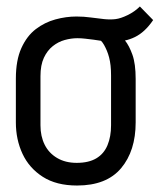

<svg xmlns="http://www.w3.org/2000/svg" viewBox="-20 -563 494 593"><path d="M453 -501 412 -543Q396 -527 374.5 -516.5Q353 -506 337 -504Q321 -502 301.5 -504Q282 -506 260.5 -509Q239 -512 216 -512Q184 -512 151 -503Q118 -494 90.5 -473Q63 -452 46 -414.5Q29 -377 29 -320V-185Q29 -132 49.5 -88Q70 -44 112 -17Q154 10 218 10Q309 10 354 -43.5Q399 -97 399 -185V-319Q399 -366 389 -394Q379 -422 366 -438Q381 -441 396.5 -448.5Q412 -456 426 -469Q440 -482 453 -501ZM323 -330V-176Q323 -141 312 -114.5Q301 -88 277.5 -74Q254 -60 217 -60Q182 -60 156.5 -75Q131 -90 118 -116Q105 -142 105 -176V-328Q105 -362 115.5 -384.5Q126 -407 143 -420.5Q160 -434 180 -439.5Q200 -445 219 -445Q231 -445 243.5 -443.5Q256 -442 268.5 -440.5Q281 -439 292 -437Q297 -432 301.5 -424Q306 -416 310 -406.5Q314 -397 317 -385.5Q320 -374 321.5 -360.5Q323 -347 323 -330Z"/></svg>

Font: Advent Pro Medium
Style: Regular
Weight: 500
Designer: VivaRado, Andreas Kalpakidis
Foundry: VivaRado, Andreas Kalpakidis
Version: Version 3.000